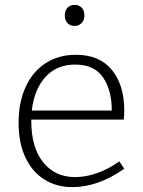

<svg xmlns="http://www.w3.org/2000/svg" viewBox="-20 -757 586 785"><path d="M468 -97 488 -67Q381 8 276 8Q211 8 161.5 -23Q112 -54 84 -113Q56 -172 56 -255Q56 -339 85 -402Q114 -465 167 -499Q220 -533 290 -533Q387 -533 437.5 -471Q488 -409 488 -306Q488 -285 486 -268H108V-261Q108 -154 156.5 -93.5Q205 -33 287 -33Q375 -33 468 -97ZM110 -305H437Q437 -389 401 -441Q365 -493 287 -493Q212 -493 166 -442.5Q120 -392 110 -305ZM245 -693Q245 -714 256 -725.5Q267 -737 285 -737Q303 -737 314 -725.5Q325 -714 325 -694Q325 -674 313.5 -662.5Q302 -651 284 -651Q267 -651 256 -662.5Q245 -674 245 -693Z"/></svg>

Font: Bitter Pro Light
Style: Regular
Weight: 300
Designer: Sol Matas, and Bitter project Authors
Foundry: Sol Matas
Version: Version 1.010